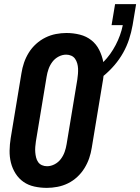

<svg xmlns="http://www.w3.org/2000/svg" viewBox="-20 -903 680 931"><path d="M207 8Q176 8 146.5 1.5Q117 -5 94 -21Q71 -37 55.5 -61.5Q40 -86 33 -114Q26 -142 26.5 -172.5Q27 -203 32 -234L84 -548Q88 -574 96.5 -599Q105 -624 119.5 -647.5Q134 -671 155 -690Q176 -709 200.5 -721Q225 -733 251 -738Q277 -743 302 -743Q336 -743 367.5 -735Q399 -727 423 -708Q447 -689 461 -661Q475 -633 481 -602Q499 -620 514 -641Q529 -662 541 -685Q553 -708 561.5 -731.5Q570 -755 575 -779V-781H521L538 -883H640L623 -781Q617 -747 606 -713Q595 -679 577 -647Q559 -615 535 -587Q511 -559 482 -535Q481 -527 480 -518.5Q479 -510 477 -501L425 -187Q421 -161 412.5 -136Q404 -111 389.5 -87.5Q375 -64 354.5 -45Q334 -26 309.5 -14Q285 -2 258.5 3Q232 8 207 8ZM208 -97Q227 -97 245 -106.5Q263 -116 275 -132Q287 -148 293.5 -166.5Q300 -185 303 -204L355 -518Q357 -531 358 -544.5Q359 -558 358.5 -570.5Q358 -583 354.5 -595.5Q351 -608 344 -618Q337 -628 325.5 -633Q314 -638 301 -638Q282 -638 264 -628.5Q246 -619 234 -603Q222 -587 215.5 -568.5Q209 -550 206 -531L154 -217Q152 -204 151 -190.5Q150 -177 151 -164.5Q152 -152 155 -139.5Q158 -127 165 -117Q172 -107 183.5 -102Q195 -97 208 -97Z"/></svg>

Font: Iosevka SS04 Extrabold
Style: Italic
Weight: 800
Italic angle: -9°
Monospace: yes
Designer: Belleve Invis
Foundry: Belleve Invis
Version: Version 19.0.0; ttfautohint (v1.8.4)